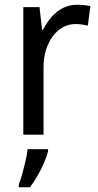

<svg xmlns="http://www.w3.org/2000/svg" viewBox="-20 -566 413 807"><path d="M303 -546Q317 -546 332.5 -544.5Q348 -543 360 -540L349 -458Q337 -461 323.5 -463Q310 -465 297 -465Q270 -465 245.5 -452Q221 -439 202.5 -414.5Q184 -390 173.5 -357Q163 -324 163 -284V0H78V-536H146L157 -441H161Q176 -471 197 -495Q218 -519 245 -532.5Q272 -546 303 -546ZM182 70Q177 91 165 118.5Q153 146 137.5 173Q122 200 106 221H59V209Q66 192 73.5 165Q81 138 87.5 110Q94 82 96 61H182Z"/></svg>

Font: Noto Sans Hebrew SemiCondensed
Style: Regular
Weight: 400
Width: 4
Designer: Monotype Design Team
Foundry: Monotype Imaging Inc.
Version: Version 2.003